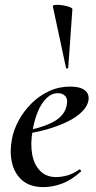

<svg xmlns="http://www.w3.org/2000/svg" viewBox="-20 -753 392 785"><path d="M158 12Q102 12 70 -16.5Q38 -45 28.5 -90Q19 -135 29 -185Q36 -223 57 -261.5Q78 -300 109.5 -331Q141 -362 181 -380.5Q221 -399 267 -399Q306 -399 325.5 -385Q345 -371 342 -345Q339 -320 315.5 -296.5Q292 -273 253.5 -254.5Q215 -236 168 -223Q121 -210 71 -204L73 -217Q146 -228 195.5 -253.5Q245 -279 253 -324Q258 -348 247 -360Q236 -372 217 -372Q191 -372 170 -351.5Q149 -331 134.5 -296Q120 -261 113 -218Q104 -165 111.5 -122.5Q119 -80 144 -54.5Q169 -29 210 -29Q231 -29 256 -36Q281 -43 304 -60Q306 -62 309.5 -58Q313 -54 311 -52Q273 -17 234 -2.5Q195 12 158 12ZM250 -475 196 -727Q195 -732 207 -733Q219 -734 235.5 -731.5Q252 -729 264 -724.5Q276 -720 276 -716L259 -476Q259 -474 254.5 -473Q250 -472 250 -475Z"/></svg>

Font: Cormorant SemiBold
Style: Italic
Weight: 600
Italic angle: -10°
Designer: Christian Thalmann (Catharsis Fonts)
Foundry: Catharsis Fonts
Version: Version 4.000